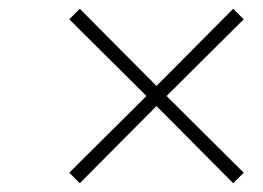

<svg xmlns="http://www.w3.org/2000/svg" viewBox="-20 -470 600 438"><path d="M162 -450 337 -274 512 -450 536 -426 360 -251 536 -76 512 -52 337 -228 162 -52 138 -76 314 -251 138 -426Z"/></svg>

Font: Titillium Web ExtraLight
Style: Italic
Weight: 275
Italic angle: -13°
Version: Version 1.002;PS 57.000;hotconv 1.0.70;makeotf.lib2.5.55311